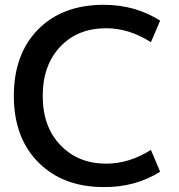

<svg xmlns="http://www.w3.org/2000/svg" viewBox="-20 -761 738 792"><path d="M418 -644.5Q299.8 -644.5 228 -567.9Q156.2 -491.2 156.2 -365.2Q156.2 -238.3 229.5 -162.1Q302.7 -85.9 418 -85.9Q512.7 -85.9 602.5 -142.6L640.6 -52.7Q538.1 11.7 408.2 10.7Q240.2 10.7 138.7 -90.8Q37.1 -192.4 37.1 -365.2Q37.1 -538.1 137.2 -639.6Q237.3 -741.2 408.2 -741.2Q538.1 -741.2 640.6 -675.8L602.5 -586.9Q512.7 -644.5 418 -644.5Z"/></svg>

Font: Gen Shin Gothic Medium
Style: Regular
Weight: 500
Designer: [Source Han Sans]
Ryoko NISHIZUKA  (kana & ideographs); Paul D. Hunt (Latin, Greek & Cyrillic); Wenlong ZHANG  (bopomofo
Version: Version 1.002.20150607